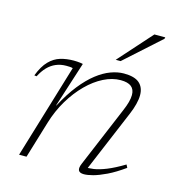

<svg xmlns="http://www.w3.org/2000/svg" viewBox="-108 -808 832 910"><g transform="rotate(15 308.0 -353.0)"><path d="M49.5 -380.5 38 -382Q56.5 -430 81 -455Q105.5 -480 135.5 -489Q165.5 -498 201 -498Q208.5 -498 217 -497.5Q225.5 -497 233.2 -496Q241 -495 246 -493.5L174.5 -271H176Q209.5 -334 244.2 -377.8Q279 -421.5 314 -448.8Q349 -476 382.5 -488.2Q416 -500.5 446.5 -500.5Q499 -500.5 522.8 -479.5Q546.5 -458.5 546.5 -420.5Q546.5 -400.5 540.2 -375.8Q534 -351 522 -323L389.5 -8L379 -24.5Q399.5 -22.5 425.2 -26.2Q451 -30 486.5 -44.2Q522 -58.5 569.5 -87L577 -72.5Q531.5 -40 494.5 -22.2Q457.5 -4.5 430.5 2.8Q403.5 10 386 10Q364.5 10 359 -1.5Q353.5 -13 364 -37L488 -332Q498.5 -356.5 503.8 -376.2Q509 -396 509 -411.5Q509 -439 492 -452.5Q475 -466 440 -466Q399 -466 356.8 -444.8Q314.5 -423.5 276 -385Q237.5 -346.5 206.5 -294.8Q175.5 -243 157 -182L102 0H65.5L205 -462Q199 -464 190.2 -464.5Q181.5 -465 173 -465Q145 -465 122.2 -455.2Q99.5 -445.5 81.5 -426.8Q63.5 -408 49.5 -380.5ZM391.5 -553 537.5 -716.5H591L589 -709L415.5 -553Z"/></g></svg>

Font: Newsreader 9pt ExtraLight
Style: Italic
Weight: 250
Italic angle: -17°
Designer: Hugues Gentile
Foundry: Production Type
Version: Version 1.003